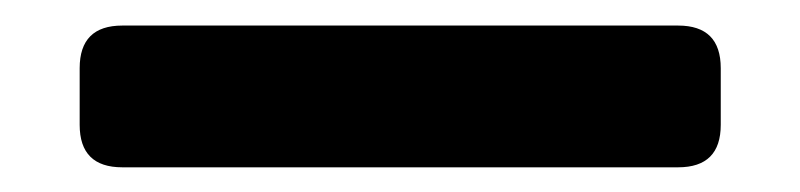

<svg xmlns="http://www.w3.org/2000/svg" viewBox="-20 22 642 154"><path d="M78.1 42.5H523.9Q558.1 42.5 558.1 76.7Q558.1 76.7 558.1 122.1Q558.1 156.2 523.9 156.2H78.1Q43.9 156.2 43.9 122.1V76.7Q43.9 42.5 78.1 42.5Z"/></svg>

Font: Simply Serif
Style: Bold
Weight: 700
Designer: Wojciech Kalinowski "wmk69" (wmk69@o2.pl)
Foundry: Wojciech Kalinowski "wmk69" (wmk69@o2.pl)
Version: Version 1.0.0; 2022-02-18